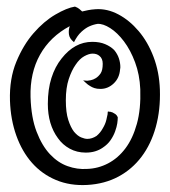

<svg xmlns="http://www.w3.org/2000/svg" viewBox="-20 -672 509 574"><path d="M266.6 -644.5Q300.8 -646.5 334 -628.9Q367.2 -611.3 394.5 -579.1Q421.9 -546.9 439 -502Q456.1 -457 458 -404.3Q460 -343.8 445.8 -292.5Q431.6 -241.2 403.3 -203.6Q375 -166 334 -144Q293 -122.1 241.2 -119.1Q189.5 -116.2 147.5 -133.8Q105.5 -151.4 75.7 -185.1Q45.9 -218.8 28.8 -266.6Q11.7 -314.5 9.8 -371.1Q7.8 -436.5 28.8 -487.3Q49.8 -538.1 80.6 -573.2Q111.3 -608.4 145.5 -628.4Q179.7 -648.4 204.1 -652.3Q211.9 -649.4 216.8 -645.5Q221.7 -641.6 225.6 -637.7Q233.4 -639.6 243.2 -641.6Q252.9 -643.6 266.6 -644.5ZM240.2 -167Q273.4 -168 303.2 -183.6Q333 -199.2 355 -228.5Q377 -257.8 389.2 -301.8Q401.4 -345.7 399.4 -405.3Q397.5 -449.2 383.8 -485.8Q370.1 -522.5 350.6 -548.3Q331.1 -574.2 309.6 -587.9Q288.1 -601.6 271.5 -600.6Q258.8 -598.6 246.1 -592.8Q235.4 -587.9 223.1 -576.7Q210.9 -565.4 201.2 -545.9Q187.5 -556.6 186 -569.8Q184.6 -583 188.5 -593.8Q129.9 -562.5 99.6 -508.3Q69.3 -454.1 71.3 -381.8Q73.2 -320.3 89.4 -278.3Q105.5 -236.3 129.4 -210.9Q153.3 -185.5 182.1 -175.3Q210.9 -165 240.2 -167ZM332 -322.3V-321.3V-319.3Q332 -313.5 330.6 -303.2Q329.1 -293 324.2 -279.3Q319.3 -265.6 310.5 -252.9Q301.8 -240.2 287.1 -230.5Q277.3 -223.6 264.6 -219.7Q252 -215.8 236.3 -215.8Q210 -215.8 188.5 -227.5Q167 -239.3 153.3 -258.8Q123 -299.8 123 -361.3Q123 -405.3 133.8 -439Q144.5 -472.7 164.1 -497.1Q203.1 -546.9 255.9 -546.9Q278.3 -546.9 294.4 -540Q310.5 -533.2 321.3 -522.5Q331.1 -510.7 335.4 -497.6Q339.8 -484.4 339.8 -470.7Q339.8 -468.8 339.4 -467.3Q338.9 -465.8 338.9 -463.9Q336.9 -438.5 319.8 -422.4Q302.7 -406.2 280.3 -406.2Q269.5 -406.2 262.2 -408.7Q254.9 -411.1 249 -415Q242.2 -418.9 237.3 -423.8L228.5 -431.6L240.2 -430.7H241.2Q243.2 -430.7 251 -432.1Q258.8 -433.6 266.6 -438.5Q274.4 -443.4 280.8 -452.6Q287.1 -461.9 287.1 -481.4Q287.1 -497.1 277.3 -504.9Q269.5 -511.7 256.8 -511.7Q246.1 -511.7 231.9 -503.9Q217.8 -496.1 206.1 -478.5Q194.3 -461.9 185.5 -435.5Q176.8 -409.2 176.8 -372.1Q176.8 -335.9 184.1 -313.5Q191.4 -291 201.2 -278.3Q211.9 -265.6 222.7 -261.2Q233.4 -256.8 241.2 -256.8Q254.9 -256.8 268.6 -265.6Q280.3 -275.4 287.1 -288.1Q294.9 -300.8 297.9 -313.5Q300.8 -326.2 301.8 -331.1V-335L302.7 -338.9L306.6 -337.9H309.6Q310.5 -337.9 316.4 -335.9Q320.3 -334 324.7 -331.1Q329.1 -328.1 331.1 -323.2Z"/></svg>

Font: Rancho
Style: Regular
Weight: 400
Designer: Font Diner, Inc
Foundry: Font Diner, Inc
Version: Version 1.001